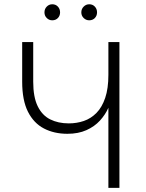

<svg xmlns="http://www.w3.org/2000/svg" viewBox="-20 -902 700 922"><path d="M500.5 0V-384.5Q486 -351.5 460 -323Q434 -294.5 395 -277Q356 -259.5 303.5 -259.5Q240 -259.5 191 -285Q142 -310.5 114.2 -365.5Q86.5 -420.5 86.5 -509.5V-700H139.5V-509.5Q139.5 -436 161 -392Q182.5 -348 221 -328.8Q259.5 -309.5 310.5 -309.5Q348.5 -309.5 382.8 -321.2Q417 -333 443.5 -360Q470 -387 485.2 -432Q500.5 -477 500.5 -543V-700H553.5V0ZM408.5 -804.5Q393 -804.5 381.8 -815.5Q370.5 -826.5 370.5 -842.5Q370.5 -859 381.8 -870.2Q393 -881.5 408.5 -881.5Q425 -881.5 435.5 -870.2Q446 -859 446 -842.5Q446 -826.5 435.5 -815.5Q425 -804.5 408.5 -804.5ZM231 -804.5Q215.5 -804.5 204.5 -815.5Q193.5 -826.5 193.5 -842.5Q193.5 -859 204.5 -870.2Q215.5 -881.5 231 -881.5Q247.5 -881.5 258 -870.2Q268.5 -859 268.5 -842.5Q268.5 -826.5 258 -815.5Q247.5 -804.5 231 -804.5Z"/></svg>

Font: Overpass ExtraLight
Style: Regular
Weight: 250
Designer: Delve Withrington, Dave Bailey, Thomas Jockin
Foundry: Delve Fonts LLC
Version: Version 4.000